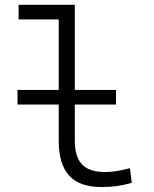

<svg xmlns="http://www.w3.org/2000/svg" viewBox="-20 -752 626 782"><path d="M51.3 -326.2H219.2V-179.2C219.2 -50.8 274.9 9.8 393.1 9.8C437.5 9.8 474.1 4.9 516.6 -7.3L509.3 -66.9C467.8 -56.2 437.5 -51.3 409.2 -51.3C319.8 -51.3 284.7 -92.8 284.7 -180.7V-326.2H452.6V-385.7H284.7V-732.4H55.7V-672.9H219.2V-385.7H51.3Z"/></svg>

Font: Cascadia Mono Light
Style: Regular
Weight: 300
Monospace: yes
Designer: Aaron Bell
Foundry: Saja Typeworks
Version: Version 2404.023